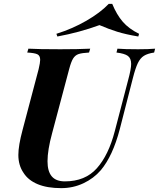

<svg xmlns="http://www.w3.org/2000/svg" viewBox="-20 -960 823 994"><path d="M659 -629Q659 -658 642 -670.5Q625 -683 583 -688L588 -708Q625 -705 695 -705Q750 -705 783 -708L778 -688Q744 -683 725 -671Q706 -659 693.5 -633Q681 -607 668 -556L600 -291Q564 -153 502 -79Q465 -36 411.5 -11Q358 14 297 14Q224 14 175 -6.5Q126 -27 102 -65Q75 -104 75 -158Q75 -206 97 -288L180 -602Q188 -636 188 -650Q188 -672 173.5 -679Q159 -686 121 -688L127 -708Q178 -705 292 -705Q385 -705 447 -708L441 -688Q404 -686 386.5 -680Q369 -674 358.5 -657Q348 -640 338 -602L250 -271Q226 -183 226 -125Q226 -73 248 -47Q270 -21 316 -21Q421 -21 481.5 -89Q542 -157 574 -280L643 -544Q659 -603 659 -629ZM277 -771 272 -785Q355 -811 427 -852.5Q499 -894 543 -940H561Q584 -884 615.5 -847.5Q647 -811 700 -785L696 -771Q631 -782 587.5 -795.5Q544 -809 495 -830Q391 -792 277 -771Z"/></svg>

Font: Playfair Display SC
Style: Bold Italic
Weight: 700
Italic angle: -14°
Designer: Claus Eggers Sørensen
Foundry: Claus Eggers Sørensen
Version: Version 1.200; ttfautohint (v1.6)